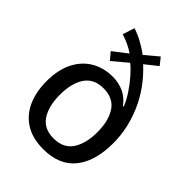

<svg xmlns="http://www.w3.org/2000/svg" viewBox="-224 -885 1000 1000"><g transform="rotate(45 276.0 -385.0)"><path d="M267.6 -518.1Q310.5 -518.1 347.4 -501.5Q384.3 -484.9 412.6 -446.8L417 -449.2Q402.8 -483.9 379.4 -519Q356 -554.2 329.6 -584.2Q303.2 -614.3 279.8 -633.3L198.2 -564.9L165 -604.5L243.2 -665Q223.1 -679.7 196.5 -691.7Q169.9 -703.6 147 -710.9L168 -776.4Q196.3 -768.1 231 -749.8Q265.6 -731.4 296.4 -708L369.1 -769L400.4 -729.5L332.5 -675.8Q422.9 -591.8 468.3 -487.1Q513.7 -382.3 513.7 -276.4Q513.7 -141.1 454.1 -67.9Q394.5 5.4 276.9 5.4Q198.2 5.4 145.3 -27.8Q92.3 -61 65.7 -120.1Q39.1 -179.2 39.1 -256.8Q39.1 -341.3 68.4 -399.4Q97.7 -457.5 149.2 -487.8Q200.7 -518.1 267.6 -518.1ZM275.9 -441.4Q205.1 -441.4 171.6 -391.4Q138.2 -341.3 138.2 -256.8Q138.2 -172.9 171.4 -122.6Q204.6 -72.3 275.9 -72.3Q347.2 -72.3 380.9 -122.6Q414.6 -172.9 414.6 -256.8Q414.6 -341.3 380.9 -391.4Q347.2 -441.4 275.9 -441.4Z"/></g></svg>

Font: Estedad-FD Medium
Style: Regular
Weight: 500
Designer: Amin Abedi
Version: Version 7.3